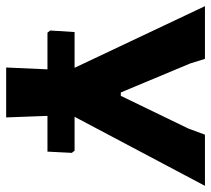

<svg xmlns="http://www.w3.org/2000/svg" viewBox="-52 -634 685 623"><g transform="rotate(90 290.5 -322.5)"><path d="M468 -222 475 -213 471 -134H355L360 0H198L204 -134H85L78 -143L83 -222H199L-1 -645H170L185 -597L279 -372H290L396 -591L416 -645H582L358 -222Z"/></g></svg>

Font: Alegreya Sans ExtraBold
Style: Regular
Weight: 800
Designer: Juan Pablo del Peral
Foundry: Huerta Tipografica
Version: Version 2.007